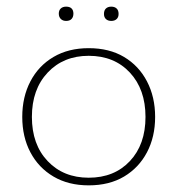

<svg xmlns="http://www.w3.org/2000/svg" viewBox="-20 -548 534 578"><path d="M247 10Q186 10 141 -16.5Q96 -43 71.5 -89.5Q47 -136 47 -196Q47 -256 71.5 -303Q96 -350 141 -376.5Q186 -403 247 -403Q309 -403 353.5 -376.5Q398 -350 422.5 -303Q447 -256 447 -196Q447 -136 422.5 -89.5Q398 -43 353.5 -16.5Q309 10 247 10ZM247 -13Q324 -13 371 -63Q418 -113 418 -196Q418 -279 371 -329.5Q324 -380 247 -380Q171 -380 123.5 -329.5Q76 -279 76 -196Q76 -113 123.5 -63Q171 -13 247 -13ZM179 -485Q169 -485 163 -491Q157 -497 157 -507Q157 -517 163 -522.5Q169 -528 179 -528Q190 -528 195.5 -522.5Q201 -517 201 -507Q201 -497 195.5 -491Q190 -485 179 -485ZM315 -485Q305 -485 299 -490.5Q293 -496 293 -506Q293 -517 299 -522.5Q305 -528 315 -528Q325 -528 331 -522.5Q337 -517 337 -506Q337 -496 331 -490.5Q325 -485 315 -485Z"/></svg>

Font: Rokkitt Thin
Style: Regular
Weight: 250
Version: Version 3.103